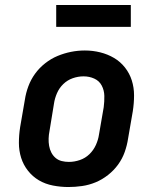

<svg xmlns="http://www.w3.org/2000/svg" viewBox="-20 -744 640 772"><path d="M255 8Q224 8 193 2Q162 -4 136.5 -19Q111 -34 92.5 -57.5Q74 -81 65 -109.5Q56 -138 56 -169.5Q56 -201 61 -233L80 -343Q84 -370 94 -397Q104 -424 121 -447.5Q138 -471 161.5 -489.5Q185 -508 211.5 -519Q238 -530 265.5 -535.5Q293 -541 321 -541Q353 -541 383 -533.5Q413 -526 438.5 -511Q464 -496 482.5 -472.5Q501 -449 510 -420.5Q519 -392 519 -360.5Q519 -329 514 -297L495 -187Q491 -160 481.5 -133Q472 -106 455 -82.5Q438 -59 414.5 -40.5Q391 -22 364.5 -11Q338 0 310 4Q282 8 255 8ZM257 -93Q279 -93 301 -100.5Q323 -108 339.5 -124Q356 -140 365.5 -161Q375 -182 378 -203L397 -313Q400 -336 399.5 -358.5Q399 -381 389 -400Q379 -419 359 -428Q339 -437 316 -437Q294 -437 272.5 -429.5Q251 -422 234.5 -406Q218 -390 209 -369Q200 -348 197 -327L179 -217Q176 -202 175.5 -187Q175 -172 177.5 -157.5Q180 -143 186.5 -130.5Q193 -118 203.5 -109Q214 -100 228 -96.5Q242 -93 257 -93ZM206 -636V-724H506V-636Z"/></svg>

Font: Iosevka Slab Extended Oblique
Style: Bold
Weight: 700
Width: 7
Italic angle: -9°
Monospace: yes
Designer: Belleve Invis
Foundry: Belleve Invis
Version: Version 11.1.1; ttfautohint (v1.8.3)